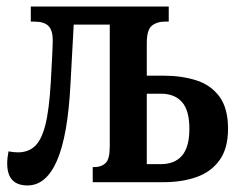

<svg xmlns="http://www.w3.org/2000/svg" viewBox="-20 -556 726 586"><path d="M64 10Q2 10 2 -57Q2 -66 3 -75Q4 -84 6 -94Q21 -91 35 -91Q65 -91 85.5 -109Q106 -127 118 -173Q130 -219 135 -305Q137 -342 139 -380.5Q141 -419 141 -434Q141 -463 128 -476.5Q115 -490 85 -490H74V-536H495V-490H482Q459 -490 443.5 -477.5Q428 -465 428 -425V-325H481Q534 -325 578.5 -311Q623 -297 649.5 -261.5Q676 -226 676 -163Q676 -103 650 -67Q624 -31 579.5 -15.5Q535 0 481 0H263V-46H268Q289 -46 302 -58Q315 -70 315 -109V-481H205L195 -298Q187 -142 154 -66Q121 10 64 10ZM428 -55H471Q513 -55 535.5 -81Q558 -107 558 -163Q558 -219 535.5 -244.5Q513 -270 471 -270H428Z"/></svg>

Font: Noto Serif ExtraCondensed SemiBold
Style: Regular
Weight: 600
Width: 2
Designer: Monotype Design Team
Foundry: Monotype Imaging Inc.
Version: Version 2.015; ttfautohint (v1.8.4.7-5d5b)